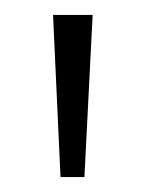

<svg xmlns="http://www.w3.org/2000/svg" viewBox="-20 -665 195 257"><path d="M51 -645H104L93 -428H61Z"/></svg>

Font: Mukta Vaani ExtraLight
Style: Regular
Weight: 275
Designer: Noopur Datye, Girish Dalvi, Yashodeep Gholap, Pallavi Karambelkar
Foundry: Ek Type
Version: Version 2.538;PS 1.000;hotconv 16.6.51;makeotf.lib2.5.65220;